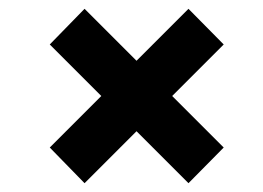

<svg xmlns="http://www.w3.org/2000/svg" viewBox="-20 -545 598 436"><path d="M408 -129 290 -247 172 -129 93 -210 210 -327 93 -444 172 -525 290 -407 408 -525 488 -444 371 -327 488 -210Z"/></svg>

Font: Argentum Novus
Style: Bold Italic
Weight: 700
Designer: Julieta Ulanovsky (font) & Cristiano Sobral (main changes)
Foundry: Julieta Ulanovsky (font) & Cristiano Sobral (main changes)
Version: Version 3.00;November 27, 2020;FontCreator 13.0.0.2655 64-bi